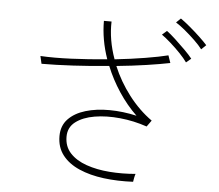

<svg xmlns="http://www.w3.org/2000/svg" viewBox="-57 -896 1114 976"><g transform="rotate(5 500.0 -407.5)"><path d="M657 16Q578 20 507 11Q436 2 381 -22Q326 -46 295 -86Q264 -126 264 -183Q264 -236 296.5 -270Q329 -304 384 -320.5Q439 -337 507 -336.5Q575 -336 645 -320Q594 -369 553 -431Q512 -493 485 -560Q394 -551 303 -546Q212 -541 141 -541L132 -580Q200 -576 290.5 -580Q381 -584 472 -593Q438 -690 438 -786H477Q474 -693 509 -596Q592 -605 664.5 -617Q737 -629 780 -640L793 -602Q744 -592 673 -581.5Q602 -571 521 -563Q553 -486 605.5 -417.5Q658 -349 724 -302L701 -270Q634 -293 563.5 -300Q493 -307 433.5 -297Q374 -287 337 -259Q300 -231 300 -183Q300 -133 331 -99.5Q362 -66 415 -47.5Q468 -29 533 -24Q598 -19 666 -25Q663 -17 660.5 -4Q658 9 657 16ZM943 -685Q928 -705 903 -729Q878 -753 851.5 -775Q825 -797 804 -810L827 -832Q846 -819 873.5 -796Q901 -773 927 -748.5Q953 -724 967 -708ZM872 -612Q858 -632 834 -657Q810 -682 784 -705Q758 -728 738 -742L762 -763Q780 -750 806.5 -725.5Q833 -701 858.5 -675.5Q884 -650 897 -633Z"/></g></svg>

Font: Zen Kaku Gothic New Light
Style: Regular
Weight: 300
Designer: Yoshimichi Ohira
Foundry: Positype
Version: Version 1.002